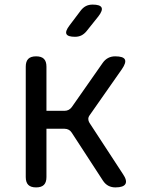

<svg xmlns="http://www.w3.org/2000/svg" viewBox="-20 -805 640 835"><path d="M137 10Q114 10 103 -1Q92 -12 92 -35V-515Q92 -538 103 -549Q114 -560 137 -560Q160 -560 171 -549Q182 -538 182 -515V-323H260Q270 -323 278 -327Q286 -331 292 -339L427 -532Q437 -546 450.5 -553Q464 -560 481 -560Q516 -560 523 -546.5Q530 -533 510 -504L370 -304Q364 -296 364 -287.5Q364 -279 369 -271L514 -49Q534 -20 525.5 -5Q517 10 482 10Q465 10 451.5 3Q438 -4 428 -19L292 -228Q287 -236 279 -240.5Q271 -245 261 -245H182V-35Q182 -12 171 -1Q160 10 137 10ZM306 -645Q275 -645 269 -657Q263 -669 282 -694L331 -759Q341 -772 353.5 -778.5Q366 -785 383 -785Q415 -785 421.5 -772.5Q428 -760 408 -734L356 -669Q346 -657 334 -651Q322 -645 306 -645Z"/></svg>

Font: Maple Mono NF
Style: Regular
Weight: 400
Monospace: yes
Designer: subframe7536
Version: Version 7.000